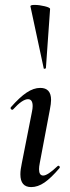

<svg xmlns="http://www.w3.org/2000/svg" viewBox="-20 -753 287 782"><path d="M63 -43Q63 -62 69 -89L110 -297Q113 -311 113 -321Q113 -349 94 -349Q71 -349 33 -307Q32 -306 30 -306Q26 -306 24 -309.5Q22 -313 24 -316Q60 -357 88.5 -376Q117 -395 144 -395Q188 -395 188 -346Q188 -331 183 -306L142 -89Q139 -74 139 -64Q139 -38 156 -38Q174 -38 214 -76Q216 -78 218 -78Q221 -78 223 -74.5Q225 -71 222 -68Q188 -28 161 -9.5Q134 9 107 9Q63 9 63 -43ZM121 -733Q140 -733 162.5 -727.5Q185 -722 184 -716L167 -476Q167 -474 162.5 -473Q158 -472 158 -475L104 -727Q103 -733 121 -733Z"/></svg>

Font: Cormorant Infant SemiBold
Style: Italic
Weight: 600
Italic angle: -10°
Designer: Christian Thalmann (Catharsis Fonts)
Foundry: Catharsis Fonts
Version: Version 4.000